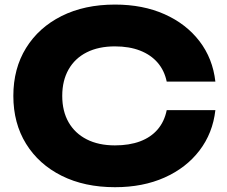

<svg xmlns="http://www.w3.org/2000/svg" viewBox="-20 -786 974 823"><path d="M903.2 -313.8Q892 -215.2 835.1 -140.8Q778.2 -66.4 685.4 -25Q592.6 16.4 473 16.4Q342.2 16.4 244.2 -32.6Q146.2 -81.6 91.7 -169.7Q37.2 -257.8 37.2 -375Q37.2 -492.2 91.7 -580.3Q146.2 -668.4 244.2 -717.4Q342.2 -766.4 473 -766.4Q592.6 -766.4 685.4 -725Q778.2 -683.6 835.1 -609.4Q892 -535.2 903.2 -436.2H694.6Q684.8 -483.6 655.8 -517.3Q626.8 -551 580.5 -569.1Q534.2 -587.2 472.6 -587.2Q402.6 -587.2 351.9 -561.7Q301.2 -536.2 274 -488.4Q246.8 -440.6 246.8 -375Q246.8 -309.4 274 -261.9Q301.2 -214.4 351.9 -188.6Q402.6 -162.8 472.6 -162.8Q534.2 -162.8 580.5 -180.1Q626.8 -197.4 655.8 -231.3Q684.8 -265.2 694.6 -313.8Z"/></svg>

Font: Unbounded
Style: Regular
Weight: 400
Designer: Luke Prowse, Jean-Baptiste Morizot, Fátima Lázaro, Florian Runge
Foundry: NaN
Version: Version 1.701;gftools[0.9.28.dev5+ged2979d]